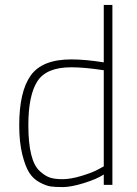

<svg xmlns="http://www.w3.org/2000/svg" viewBox="-20 -750 555 779"><path d="M436 -730V0H401V-42Q372 -23 320 -7Q268 9 235.5 9Q203 9 185.5 6.5Q168 4 142 -9.5Q116 -23 99.5 -48Q83 -73 70.5 -123Q58 -173 58 -242Q58 -378 104.5 -443.5Q151 -509 269 -509Q326 -509 401 -497V-730ZM377 -62 401 -75V-465Q323 -477 269 -477Q168 -477 131.5 -420Q95 -363 95 -242Q95 -98 141 -56Q163 -36 182.5 -29.5Q202 -23 234 -23Q266 -23 309.5 -36Q353 -49 377 -62Z"/></svg>

Font: Titillium Web
Style: Thin
Weight: 200
Version: Version 1.001;PS 57.000;hotconv 1.0.70;makeotf.lib2.5.55311